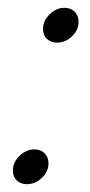

<svg xmlns="http://www.w3.org/2000/svg" viewBox="-20 -496 229 491"><path d="M90 -422Q90 -443 107 -459.5Q124 -476 145 -476Q161 -476 171 -466Q181 -456 181 -440Q181 -419 164 -403Q147 -387 126 -387Q110 -387 100 -396.5Q90 -406 90 -422ZM13 -60Q13 -81 30 -97.5Q47 -114 68 -114Q84 -114 94 -104Q104 -94 104 -78Q104 -57 87 -41Q70 -25 49 -25Q33 -25 23 -34.5Q13 -44 13 -60Z"/></svg>

Font: Prompt Light
Style: Italic
Weight: 300
Italic angle: -12°
Designer: Katatrad Team
Foundry: CadsonDemak
Version: Version 1.000